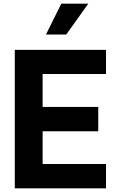

<svg xmlns="http://www.w3.org/2000/svg" viewBox="-20 -1020 650 1040"><path d="M338.9 -833H229L312 -1000H458ZM210.9 -619.1V-440.9H512.2V-309.1H210.9V-131.8H554.2V0H60.1V-750H554.2V-619.1Z"/></svg>

Font: Oakes Grotesk
Style: Bold
Weight: 700
Designer: Samuel Oakes
Foundry: Samuel Oakes
Version: Version 1.0 | wf-rip DC20170320